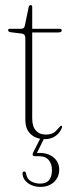

<svg xmlns="http://www.w3.org/2000/svg" viewBox="-20 -538 277 754"><path d="M66 -406 22 -411.5Q12 -412.5 12 -420Q12 -425 18.5 -425H63Q75.5 -425 77.5 -437.5L92.5 -509.5Q94 -518 100.5 -518Q106.5 -518 106.5 -510.5V-425H212.5Q222.5 -425 222.5 -419Q222.5 -410.5 208 -410.5H106.5V-72.5Q106.5 -41.5 120.8 -25.5Q135 -9.5 159.5 -9.5Q185.5 -9.5 197.8 -22Q210 -34.5 218.5 -44Q224.5 -46 223.5 -37.5Q217 -18 199.2 -4.8Q181.5 8.5 156 8.5Q122.5 8.5 101 -10.8Q79.5 -30 79.5 -69V-388Q79.5 -404.5 66 -406ZM143 -4H158L125 62.5Q128 62.5 134.5 62.5Q169.5 62.5 191 80.8Q212.5 99 212.5 127.5Q212.5 158 191.8 177Q171 196 138.5 196Q110.5 196 90.5 181.8Q70.5 167.5 68.5 145Q68 136 74.5 135.5Q81 135 82.5 143.5Q85.5 165 101.8 174Q118 183 137.5 183Q184 183 184 129.5Q184 106 171.5 90.8Q159 75.5 134.5 75.5H117Q110.5 75.5 108.8 71.2Q107 67 110 61.5Z"/></svg>

Font: Fraunces 144pt Soft Thin
Style: Regular
Weight: 100
Version: Version 1.000;[0bf87f6ff]